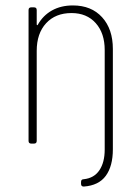

<svg xmlns="http://www.w3.org/2000/svg" viewBox="-20 -528 513 706"><path d="M395 -348V21Q395 83 369 118.5Q343 154 288 158Q278 158 278 148V141Q278 131 288 131Q326 127 345.5 98Q365 69 365 22V-344Q365 -406 332 -443Q299 -480 243 -480Q184 -480 149.5 -442.5Q115 -405 115 -341V-10Q115 0 105 0H95Q85 0 85 -10V-491Q85 -501 95 -501H105Q115 -501 115 -491V-439Q115 -436 116.5 -435.5Q118 -435 119 -437Q138 -471 171 -489.5Q204 -508 248 -508Q316 -508 355.5 -464.5Q395 -421 395 -348Z"/></svg>

Font: Barlow Semi Condensed Thin
Style: Regular
Weight: 250
Width: 4
Designer: Jeremy Tribby
Foundry: Tribby Type
Version: Version 1.408